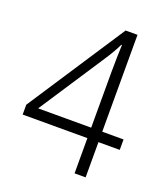

<svg xmlns="http://www.w3.org/2000/svg" viewBox="-129 -789 772 881"><g transform="rotate(20 257.0 -348.0)"><path d="M495 -172H391V0H337V-172H21V-220L333 -696H391V-223H495ZM337 -223V-495Q337 -536 338 -567.5Q339 -599 340 -628H337Q326 -605 313 -583Q300 -561 286 -540L78 -223Z"/></g></svg>

Font: Noto Sans Kannada SemiCondensed Light
Style: Regular
Weight: 300
Width: 4
Designer: Jelle Bosma - Monotype Design Team
Foundry: Monotype Imaging Inc.
Version: Version 2.005; ttfautohint (v1.8.4.7-5d5b)